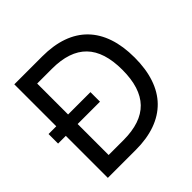

<svg xmlns="http://www.w3.org/2000/svg" viewBox="-184 -883 1045 1045"><g transform="rotate(-45 339.0 -360.0)"><path d="M10 -397H69.5V-720H284.5Q370 -720 435.8 -696.8Q501.5 -673.5 546 -627.8Q590.5 -582 613.2 -515Q636 -448 636 -360Q636 -272.5 613.2 -205.2Q590.5 -138 546 -92.5Q501.5 -47 435.8 -23.5Q370 0 284.5 0H69.5V-323.5H10ZM160.5 -397H332.5V-323.5H160.5V-85H274.5Q410 -85 475.8 -153Q541.5 -221 541.5 -360Q541.5 -499.5 475.5 -567.2Q409.5 -635 274.5 -635H160.5Z"/></g></svg>

Font: Vela Sans Med
Style: Regular
Weight: 500
Designer: Principal design: Mikhail Sharanda - project Manrope.
Design modification: Ravid Balaliev
Foundry: Mikhail Sharanda
Version: Version 1.001